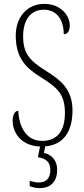

<svg xmlns="http://www.w3.org/2000/svg" viewBox="-20 -744 433 988"><path d="M184 224C241 224 274 191 274 130C274 76 241 50 206 43L213 9C303 2 353 -63 353 -175C353 -286 292 -332 214 -381C134 -431 99 -468 99 -557C99 -637 134 -694 206 -694C273 -694 308 -641 308 -568C326 -568 339 -581 339 -613C339 -664 293 -724 208 -724C117 -724 61 -653 61 -561C61 -445 114 -394 188 -348C277 -292 314 -260 314 -162C314 -68 273 -19 196 -19C115 -19 78 -91 74 -174C54 -174 45 -146 45 -124C45 -62 87 6 186 10L175 65C216 71 239 90 239 130C239 175 216 195 180 195C167 195 151 192 133 187V214C151 221 168 224 184 224Z"/></svg>

Font: Noto Serif Georgian ExtraCondensed ExtraLight
Style: Regular
Weight: 200
Width: 2
Designer: Monotype Design Team, Akaki Razmadze
Foundry: Google LLC
Version: Version 2.003